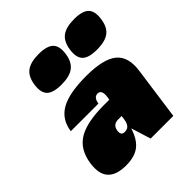

<svg xmlns="http://www.w3.org/2000/svg" viewBox="-214 -935 1090 1090"><g transform="rotate(-45 331.5 -389.5)"><path d="M380 0 343 -119Q322 -51 282.5 -20.5Q243 10 174 10Q97 10 62.5 -27Q28 -64 39 -143Q53 -239 121 -280.5Q189 -322 328 -322H370L373 -340Q380 -394 348 -394Q317 -394 311 -350H89Q101 -434 168 -472Q235 -510 372.5 -510Q510 -510 565.5 -464Q621 -418 606 -316L562 0ZM326 -207Q284 -207 278 -165Q273 -130 303 -130Q317 -130 326.5 -135.5Q336 -141 342 -152.5Q348 -164 351 -183L354 -207ZM130 -682Q138 -739 171 -764Q204 -789 270 -789Q335 -789 361 -763.5Q387 -738 379 -681Q371 -625 338 -599.5Q305 -574 239 -574Q173 -574 147.5 -599.5Q122 -625 130 -682ZM413 -680Q421 -737 454 -762Q487 -787 553 -787Q618 -787 643.5 -761.5Q669 -736 661 -679Q656 -641 640 -617.5Q624 -594 595 -583Q566 -572 521 -572Q456 -572 430.5 -597.5Q405 -623 413 -680Z"/></g></svg>

Font: Fivo Sans Modern ExtBlk
Style: Regular
Weight: 900
Designer: Alexander Slobzheninov
Foundry: Alexander Slobzheninov
Version: 1.0